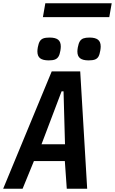

<svg xmlns="http://www.w3.org/2000/svg" viewBox="-28 -1166 710 1186"><path d="M291.5 -725H467.5L510.5 0H384.5L372.5 -171H181.5L111.5 0H-8.5ZM373.5 -275 364.5 -602H352.5L228.5 -275ZM203 -848.5Q203 -858.5 205.5 -873.5Q210 -898 217.8 -910.8Q225.5 -923.5 239.5 -928.8Q253.5 -934 278.5 -934Q314 -934 330.8 -921Q347.5 -908 347.5 -878.5Q347.5 -869 345 -853Q341 -829 333 -816.2Q325 -803.5 311 -798.2Q297 -793 273 -793Q237 -793 220 -806Q203 -819 203 -848.5ZM450 -848Q450 -857.5 452.5 -872.5Q457 -897.5 465 -910.5Q473 -923.5 487 -928.8Q501 -934 525 -934Q560 -934 577 -921Q594 -908 594 -878.5Q594 -868.5 591.5 -853.5Q587.5 -829 580 -816.2Q572.5 -803.5 558.2 -798.2Q544 -793 519 -793Q484 -793 467 -806Q450 -819 450 -848ZM252 -1146H662L647 -1060H237Z"/></svg>

Font: JuliaMono BoldItalic
Style: Regular
Weight: 700
Italic angle: -9°
Monospace: yes
Designer: cormullion
Foundry: corm
Version: Version 0.049; ttfautohint (v1.8.4)